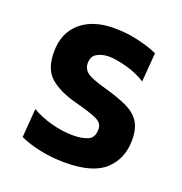

<svg xmlns="http://www.w3.org/2000/svg" viewBox="-101 -599 664 701"><g transform="rotate(20 231.0 -248.5)"><path d="M224 12.5Q172.5 12.5 126 2.5Q79.5 -7.5 48 -22.5L56.5 -134.5Q90 -114.5 133.2 -102.8Q176.5 -91 219 -91Q251.5 -91 275 -100.5Q298.5 -110 298.5 -144Q298.5 -167 273.8 -179Q249 -191 185.5 -207.5Q121.5 -224.5 85.2 -255.5Q49 -286.5 49 -353.5Q49 -428 97 -469.2Q145 -510.5 226.5 -510.5Q278.5 -510.5 324.2 -499.2Q370 -488 397.5 -475L388.5 -362.5Q354 -384.5 312 -395.5Q270 -406.5 245 -406.5Q217.5 -406.5 198.2 -395.2Q179 -384 179 -357.5Q179 -335.5 196.2 -322Q213.5 -308.5 271 -292.5Q323 -278 357.8 -262Q392.5 -246 410 -219.8Q427.5 -193.5 427.5 -148.5Q427.5 -76.5 380 -32Q332.5 12.5 224 12.5Z"/></g></svg>

Font: Heraclito SemiBold
Style: Regular
Weight: 600
Designer: Kostas Bartsokas (font) & Cristiano Sobral (main changes)
Foundry: Kostas Bartsokas (font) & Cristiano Sobral (main changes)
Version: Version 1.00;July 8, 2020;FontCreator 13.0.0.2655 64-bit